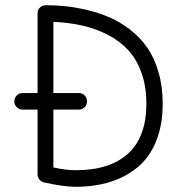

<svg xmlns="http://www.w3.org/2000/svg" viewBox="-20 -695 699 741"><path d="M272 25.9Q225.6 25.9 148.9 8.8Q138.2 5.9 131.6 -2.9Q125 -11.7 125 -22.9V-272H65.9Q53.7 -272 44.4 -281.5Q35.2 -291 35.2 -303.2Q35.2 -316.4 44.4 -326.2Q53.7 -335.9 65.9 -335.9H125V-644Q125 -657.2 134.3 -666Q143.6 -674.8 157.2 -674.8Q195.8 -674.8 233.9 -670.9Q272 -667 317.6 -656Q363.3 -645 403.3 -627.7Q443.4 -610.4 481.7 -580.8Q520 -551.3 547.4 -512.7Q574.7 -474.1 591.3 -418.2Q607.9 -362.3 607.9 -294.9Q607.9 -212.9 582.8 -150.6Q557.6 -88.4 512 -50.3Q466.3 -12.2 406 6.8Q345.7 25.9 272 25.9ZM272 -38.1Q404.3 -38.1 474.6 -102.5Q544.9 -167 544.9 -294.9Q544.9 -360.8 526.4 -413.1Q507.8 -465.3 475.6 -500.7Q443.4 -536.1 397.2 -560.1Q351.1 -584 299.3 -595.9Q247.6 -607.9 186 -610.8V-335.9H285.2Q297.9 -335.9 306.9 -326.4Q315.9 -316.9 315.9 -303.2Q315.9 -291 306.9 -281.5Q297.9 -272 285.2 -272H186V-48.8Q234.4 -38.1 272 -38.1Z"/></svg>

Font: Comic Neue
Style: Regular
Weight: 400
Designer: Craig Rozynski
Foundry: Craig Rozynski
Version: Version 2.003;hotconv 1.0.109;makeotfexe 2.5.65596